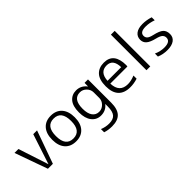

<svg xmlns="http://www.w3.org/2000/svg" viewBox="63 -1692 2863 2863"><g transform="rotate(-45 1494.5 -260.0)"><path d="M118.2 -519.5 273.4 -44.9H275.4L430.7 -519.5H510.7L325.2 0H220.7L35.2 -519.5Z M634.3 -459Q697.3 -530.3 809.1 -530.3Q920.9 -530.3 983.9 -459Q1046.9 -387.7 1046.9 -259.8Q1046.9 -131.8 983.9 -61Q920.9 9.8 809.1 9.8Q697.3 9.8 634.3 -61Q571.3 -131.8 571.3 -259.8Q571.3 -387.7 634.3 -459ZM649.4 -259.8Q649.4 -49.8 809.6 -49.8Q969.7 -49.8 969.7 -259.8Q969.7 -469.7 809.6 -469.7Q649.4 -469.7 649.4 -259.8Z M1585 -519.5V-30.3Q1585 104.5 1526.9 167.5Q1468.8 230.5 1344.7 230.5Q1265.6 230.5 1198.2 208V140.6Q1268.6 169.9 1344.7 169.9Q1431.6 169.9 1470.2 124Q1508.8 78.1 1508.8 -27.3V-77.1H1506.8Q1446.3 0 1343.8 0Q1252.9 0 1197.3 -70.3Q1141.6 -140.6 1141.6 -266.6Q1141.6 -399.4 1197.3 -464.8Q1252.9 -530.3 1343.8 -530.3Q1444.3 -530.3 1509.8 -446.3H1511.7L1512.7 -519.5ZM1218.8 -266.6Q1218.8 -166 1257.3 -112.8Q1295.9 -59.6 1363.3 -59.6Q1420.9 -59.6 1464.8 -103Q1508.8 -146.5 1508.8 -206.1V-322.3Q1508.8 -381.8 1465.3 -425.8Q1421.9 -469.7 1363.3 -469.7Q1218.8 -469.7 1218.8 -266.6Z M1776.4 -240.2Q1782.2 -47.9 1957 -47.9Q2025.4 -47.9 2105.5 -81.1V-14.6Q2023.4 10.7 1950.2 9.8Q1827.1 9.8 1763.2 -57.6Q1699.2 -125 1699.2 -259.8Q1699.2 -398.4 1760.7 -464.4Q1822.3 -530.3 1928.7 -530.3Q2138.7 -530.3 2139.6 -266.6Q2139.6 -257.8 2136.7 -240.2ZM1776.4 -298.8H2064.5Q2061.5 -471.7 1928.7 -471.7Q1786.1 -471.7 1776.4 -298.8Z M2298.8 0V-750H2378.9V0Z M2750 -469.7Q2629.9 -469.7 2629.9 -392.6Q2629.9 -358.4 2653.8 -336.4Q2677.7 -314.5 2741.2 -299.8Q2849.6 -275.4 2889.6 -238.8Q2929.7 -202.1 2929.7 -132.8Q2929.7 -65.4 2878.4 -27.8Q2827.1 9.8 2733.4 9.8Q2640.6 9.8 2563.5 -23.4V-86.9Q2643.6 -49.8 2727.5 -49.8Q2853.5 -49.8 2853.5 -132.8Q2853.5 -168.9 2827.6 -192.9Q2801.8 -216.8 2733.4 -233.4Q2636.7 -256.8 2594.7 -293Q2552.7 -329.1 2552.7 -386.7Q2552.7 -453.1 2602.5 -491.7Q2652.3 -530.3 2744.1 -530.3Q2828.1 -530.3 2912.1 -502.9V-439.5Q2829.1 -469.7 2750 -469.7Z"/></g></svg>

Font: Mgen+ 1c regular
Style: Regular
Weight: 400
Designer: [Source Han Sans]
Ryoko NISHIZUKA  (kana & ideographs); Paul D. Hunt (Latin, Greek & Cyrillic); Wenlong ZHANG  (bopomofo
Version: Version 1.059.20150602